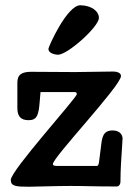

<svg xmlns="http://www.w3.org/2000/svg" viewBox="-20 -708 520 730"><path d="M356 -640C356 -665 329 -687 286 -688C235 -689 164 -530 164 -522C164 -507 186 -500 201 -500C237 -500 356 -606 356 -640ZM263 -358C269 -358 272 -356 272 -350C272 -336 21 -60 21 -24C21 0 40 2 90 2C111 2 190 -1 248 -1C306 -1 330 1 424 1C432 1 438 -7 438 -18C438 -35 439 -71 440 -85L446 -181C446 -193 438 -212 408 -212C371 -212 368 -185 364 -151L357 -96C356 -86 354 -77 348 -77H198C186 -77 181 -79 181 -84C181 -110 440 -382 440 -419C440 -428 431 -436 409 -436C367 -436 308 -434 265 -434C201 -434 163 -435 99 -435C48 -435 46 -412 46 -389V-298C46 -270 55 -251 89 -251C121 -251 127 -271 131 -322L134 -358Z"/></svg>

Font: Life Savers
Style: ExtraBold
Weight: 800
Designer: Pablo Impallari, Rodrigo Fuenzalida, Brenda Gallo
Foundry: Pablo Impallari, Rodrigo Fuenzalida, Brenda Gallo
Version: Version 3.000